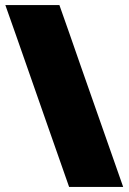

<svg xmlns="http://www.w3.org/2000/svg" viewBox="-20 -733 504 753"><path d="M251 0Q231.5 -55.5 213.2 -107.8Q195 -160 171 -228L85 -474Q59.5 -547 40.5 -601.2Q21.5 -655.5 1 -713H213Q233.5 -655.5 252.5 -601Q271.5 -546.5 296 -476L383 -228Q407 -160 425.2 -107.8Q443.5 -55.5 463 0Z"/></svg>

Font: Commissioner Black
Style: Regular
Weight: 900
Designer: Kostas Bartsokas
Foundry: Kostas Bartsokas
Version: Version 1.000; ttfautohint (v1.8.3)